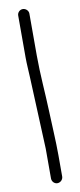

<svg xmlns="http://www.w3.org/2000/svg" viewBox="-91 -693 361 862"><g transform="rotate(-10 89.5 -261.5)"><path d="M55 -635V-443C55 -413 58 -379 59 -351C64 -243 68 -133 73 -25V111C73 125 84 137 98 137C112 137 124 125 124 111V14C124 -54 119 -121 117 -188C114 -274 106 -358 106 -443V-635C106 -648 94 -660 80 -660C66 -660 55 -648 55 -635Z"/></g></svg>

Font: Blanket
Style: Light
Weight: 300
Foundry: Cannot Into Space Fonts
Version: Version 0.9